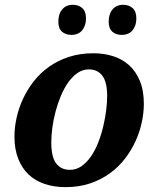

<svg xmlns="http://www.w3.org/2000/svg" viewBox="-20 -767 658 797"><path d="M40 -200.2Q40 -237.8 48.8 -277.8Q57.6 -317.9 75.4 -356.4Q93.3 -395 120.1 -429.4Q147 -463.9 183.3 -489.7Q219.7 -515.6 265.9 -530.8Q312 -545.9 368.2 -545.9Q411.1 -545.9 449.2 -533.9Q487.3 -522 515.6 -496.6Q543.9 -471.2 560.5 -431.4Q577.1 -391.6 577.1 -335.9Q577.1 -299.8 568.8 -260.3Q560.5 -220.7 543.2 -182.4Q525.9 -144 499.3 -109.1Q472.7 -74.2 436.5 -47.9Q400.4 -21.5 354.5 -5.9Q308.6 9.8 252 9.8Q205.1 9.8 166 -3.2Q127 -16.1 99.1 -42.2Q71.3 -68.4 55.7 -107.9Q40 -147.5 40 -200.2ZM270 -62Q296.9 -62 318.6 -77.4Q340.3 -92.8 357.7 -117.9Q375 -143.1 387.7 -175.3Q400.4 -207.5 408.4 -241.7Q416.5 -275.9 420.7 -308.8Q424.8 -341.8 424.8 -368.2Q424.8 -427.2 404.5 -453.1Q384.3 -479 349.1 -479Q323.7 -479 302.2 -464.4Q280.8 -449.7 263.4 -425.3Q246.1 -400.9 232.9 -369.4Q219.7 -337.9 210.7 -304.2Q201.7 -270.5 197.3 -237.1Q192.9 -203.6 192.9 -175.8Q192.9 -114.7 213.4 -88.4Q233.9 -62 270 -62ZM336.9 -691.9Q336.9 -672.4 331.5 -659.2Q326.2 -646 317.9 -637.7Q309.6 -629.4 298.8 -625.7Q288.1 -622.1 277.3 -622.1Q252.4 -622.1 237.3 -635.5Q222.2 -648.9 222.2 -676.8Q222.2 -709 238.3 -728Q254.4 -747.1 282.2 -747.1Q306.2 -747.1 321.5 -733.4Q336.9 -719.7 336.9 -691.9ZM545.9 -691.9Q545.9 -672.4 540.5 -659.2Q535.2 -646 526.9 -637.7Q518.6 -629.4 507.8 -625.7Q497.1 -622.1 486.3 -622.1Q461.4 -622.1 446.3 -635.5Q431.2 -648.9 431.2 -676.8Q431.2 -709 447.3 -728Q463.4 -747.1 491.2 -747.1Q515.1 -747.1 530.5 -733.4Q545.9 -719.7 545.9 -691.9Z"/></svg>

Font: Droid Serif
Style: Bold Italic
Weight: 700
Italic angle: -12°
Designer: Monotype Design team
Foundry: Monotype Imaging Inc.
Version: Version 1.03